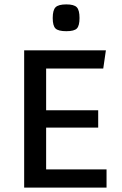

<svg xmlns="http://www.w3.org/2000/svg" viewBox="-20 -854 555 874"><path d="M190 -273V-83H465V0H90V-625H462L450 -542H190V-352H427V-273ZM282 -712Q245 -712 232.5 -724.5Q220 -737 220 -772Q220 -808 233 -821Q246 -834 282 -834Q317 -834 329.5 -821Q342 -808 342 -772Q342 -737 330 -724.5Q318 -712 282 -712Z"/></svg>

Font: Changa
Style: Regular
Weight: 400
Designer: Eduardo Rodriguez Tunni
Foundry: Eduardo Rodriguez Tunni
Version: Version 3.003